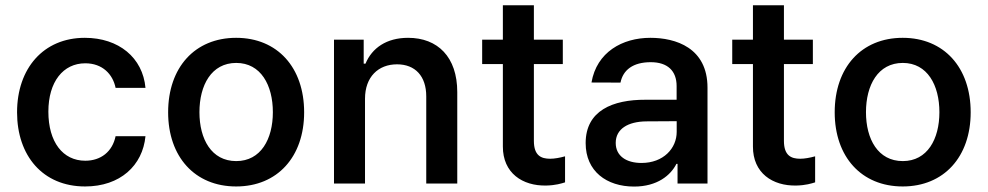

<svg xmlns="http://www.w3.org/2000/svg" viewBox="-20 -696 3745 728"><path d="M302.6 11C435.7 11 521 -68.5 531.6 -179.7H418.3C406.2 -120.7 362.2 -86.6 303.3 -86.6C218.4 -86.6 163.4 -157.3 163.4 -272.7C163.4 -386 219.5 -456 303.3 -456C368.3 -456 407.7 -414.8 418.3 -362.9H531.6C521.3 -477.3 430.4 -552.6 301.5 -552.6C144.9 -552.6 44.7 -436.8 44.7 -270.2C44.7 -105.8 142 11 302.6 11Z M875.4 11C1032 11 1133.2 -101.6 1133.2 -270.2C1133.2 -440 1032 -552.6 875.4 -552.6C718.7 -552.6 617.5 -440 617.5 -270.2C617.5 -101.6 718.7 11 875.4 11ZM736.2 -270.6C736.2 -372.9 781.6 -457.4 875.7 -457.4C969.1 -457.4 1014.6 -372.9 1014.6 -270.6C1014.6 -168.7 969.1 -85.2 875.7 -85.2C781.6 -85.2 736.2 -168.7 736.2 -270.6Z M1364 -321.7C1364 -404.5 1414.4 -452.1 1485.4 -452.1C1554.7 -452.1 1596.2 -407 1596.2 -330.6V0H1713.8V-346.9C1713.8 -480.1 1639.6 -552.6 1527.3 -552.6C1445.7 -552.6 1390.6 -514.2 1365.8 -454.5H1359V-545.5H1246.4V0H1364Z M2114 -545.5H2004.3V-676.1H1886.7V-545.5H1808.2V-453.1H1886.7V-140.6C1886.4 -39.8 1961.3 9.6 2051.5 7.5C2086.6 6.7 2109.4 -0.4 2122.5 -4.6V-103.3C2102.3 -97.7 2082.4 -94.1 2066.1 -94.1C2032.3 -94.1 2004.3 -105.5 2004.3 -161.9V-453.1H2114Z M2384.2 11.4C2472.3 11.4 2523.1 -31.6 2544.7 -74.6H2549V0H2662.6V-363.6C2662.6 -515.3 2541.5 -552.6 2446 -552.6C2339.5 -552.6 2242.5 -498.2 2222.7 -383.2L2332.7 -382.8C2342.3 -430.8 2380.3 -460.2 2447.4 -460.2C2511.4 -460.2 2545.5 -427.2 2545.5 -369.7V-317.8H2427.2C2303.6 -318.2 2200.6 -277 2200.6 -153.4C2200.6 -46.5 2280.2 11.4 2384.2 11.4ZM2314.6 -154.1C2314.6 -207 2360.8 -235.1 2430.8 -235.8L2545.8 -236.5V-196C2545.8 -133.5 2495.4 -78.1 2412.3 -78.1C2355.5 -78.1 2314.6 -104 2314.6 -154.1Z M3062.1 -545.5H2952.4V-676.1H2834.9V-545.5H2756.4V-453.1H2834.9V-140.6C2834.5 -39.8 2909.4 9.6 2999.6 7.5C3034.8 6.7 3057.5 -0.4 3070.7 -4.6V-103.3C3050.4 -97.7 3030.5 -94.1 3014.2 -94.1C2980.5 -94.1 2952.4 -105.5 2952.4 -161.9V-453.1H3062.1Z M3402.7 11C3559.3 11 3660.5 -101.6 3660.5 -270.2C3660.5 -440 3559.3 -552.6 3402.7 -552.6C3246.1 -552.6 3144.9 -440 3144.9 -270.2C3144.9 -101.6 3246.1 11 3402.7 11ZM3263.5 -270.6C3263.5 -372.9 3308.9 -457.4 3403.1 -457.4C3496.4 -457.4 3541.9 -372.9 3541.9 -270.6C3541.9 -168.7 3496.4 -85.2 3403.1 -85.2C3308.9 -85.2 3263.5 -168.7 3263.5 -270.6Z"/></svg>

Font: Magic Ui Pro Semi Bold
Style: Regular
Weight: 600
Designer: Stefan Endress, Andreas Faust
Version: Version 1.000;FEAKit 1.0